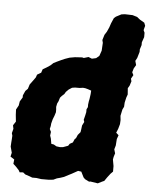

<svg xmlns="http://www.w3.org/2000/svg" viewBox="-53 -763 650 826"><g transform="rotate(5 272.0 -350.0)"><path d="M135 16H117L104 11L86 5L76 -3L61 -2L56 -11L43 -25L31 -36L33 -55L16 -66L20 -83L13 -109L14 -127L15 -139L16 -156L13 -167L18 -186L15 -201L26 -218L23 -247L22 -270L32 -288L35 -306L46 -324V-333L55 -353L65 -363L71 -382L85 -401L95 -415L99 -427L116 -437L121 -452L138 -462L153 -472L165 -483L179 -490L196 -498L212 -505L232 -512L255 -516L286 -518L293 -516L313 -522L328 -516L346 -520L359 -531L367 -554L368 -571L369 -588L366 -600L373 -623L382 -637L391 -657L397 -675L407 -698L415 -705L438 -717L453 -719L486 -718L506 -712L520 -701L539 -690L544 -677L539 -658L544 -647V-628L536 -605V-593L530 -574V-563L522 -536L515 -523L520 -505L511 -490L506 -473L512 -461L503 -445L506 -434L500 -415L493 -403L495 -376L490 -362L485 -340L484 -322L478 -310L472 -282L474 -264L473 -246L467 -225L460 -208L471 -198L465 -181L463 -153L458 -136L463 -119L458 -103L456 -92L461 -64V-40L451 -30L438 -13L427 3L418 7L400 16L368 11L362 12L344 3L337 -4L325 -28L311 -30L284 -15L274 -10L253 1L238 6L223 10L208 17L188 19H156ZM225 -125 237 -126 259 -134 265 -143 278 -150 284 -164 290 -170 296 -184 307 -197 309 -210 311 -226 319 -242 316 -251 321 -271 324 -285V-297L329 -307V-318L331 -333L333 -342L336 -364L337 -379L322 -384L311 -387L301 -388L286 -386H267L254 -384L240 -375L229 -364L223 -354L213 -345L206 -337L201 -321L196 -311L193 -296L194 -285V-273L189 -257L183 -242L178 -223L177 -212L174 -199L180 -187L178 -171L182 -159L184 -148L186 -136L197 -134L209 -127Z"/></g></svg>

Font: Winky Rough
Style: Bold Italic
Weight: 700
Italic angle: -8.97852°
Designer: Simon Atzbach
Foundry: typofactur
Version: Version 1.206; ttfautohint (v1.8.4.7-5d5b)